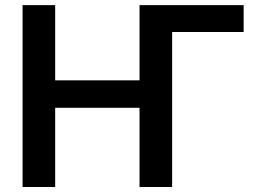

<svg xmlns="http://www.w3.org/2000/svg" viewBox="-20 -748 1031 768"><path d="M954.6 -727.5V-620.1H641.1L541 -727.5ZM70.3 0V-727.5H200.7V-426.8H538.1V-727.5H668.5V0H538.1V-316.9H200.7V0Z"/></svg>

Font: Inter 18pt SemiBold
Style: Regular
Weight: 600
Designer: Rasmus Andersson
Foundry: rsms
Version: Version 4.001;git-66647c0bb